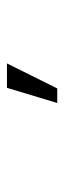

<svg xmlns="http://www.w3.org/2000/svg" viewBox="160 -812 181 540"><g transform="rotate(-90 250.0 -542.5)"><path d="M229.8 -471.5 272.5 -612.9H341.1L270.8 -471.5Z"/></g></svg>

Font: Rokkitt SemiBold
Style: Regular
Weight: 600
Designer: Vernon Adams
Foundry: Vernon Adams
Version: Version 3.103